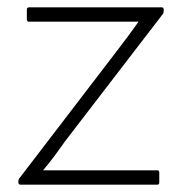

<svg xmlns="http://www.w3.org/2000/svg" viewBox="-20 -502 495 522"><path d="M36 0Q30 0 30 -6V-9Q30 -16 34 -19L302 -369Q316 -387 329.5 -405.5Q343 -424 356 -442V-443Q332 -443 306 -443Q280 -443 254 -443H59Q53 -443 53 -449V-476Q53 -482 59 -482H420Q425 -482 425 -476V-473Q425 -470 424.5 -467.5Q424 -465 422 -463L157 -118Q143 -98 128.5 -78.5Q114 -59 98 -40V-39Q121 -39 143 -39Q165 -39 186 -39H408Q413 -39 413 -33V-6Q413 0 408 0Z"/></svg>

Font: Sofia Sans ExtraLight
Style: Regular
Weight: 250
Version: Version 4.100-B